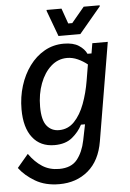

<svg xmlns="http://www.w3.org/2000/svg" viewBox="-68 -726 643 948"><g transform="rotate(-5 253.5 -252.0)"><path d="M187.5 179.2Q118.3 179.2 68.8 150Q19.2 120.8 -10 81.7L45 16.7Q74.2 58.3 110 81.2Q145.8 104.2 193.3 104.2Q253.3 104.2 282.5 67.9Q311.7 31.7 323.3 -25.8L339.2 -104.2H319.2Q300.8 -68.3 267.9 -41.7Q235 -15 180.8 -15Q110.8 -15 72.1 -64.6Q33.3 -114.2 33.3 -205Q33.3 -265.8 50.4 -320.8Q67.5 -375.8 98.8 -418.3Q130 -460.8 173.3 -485.4Q216.7 -510 269.2 -510Q315.8 -510 343.3 -492.1Q370.8 -474.2 381.7 -450H401.7L410 -500H486.7L405 -14.2Q389.2 80.8 330.8 130Q272.5 179.2 187.5 179.2ZM209.2 -86.7Q254.2 -86.7 285.4 -119.6Q316.7 -152.5 336.2 -205Q355.8 -257.5 365.8 -317.5L379.2 -397.5Q357.5 -415 331.7 -426.7Q305.8 -438.3 279.2 -438.3Q234.2 -438.3 199.6 -407.5Q165 -376.7 145.4 -324.6Q125.8 -272.5 125.8 -210Q125.8 -143.3 148.8 -115Q171.7 -86.7 209.2 -86.7ZM246.7 -550 199.2 -678.3V-683.3H273.3L300 -607.5H320L383.3 -683.3H462.5V-678.3L355 -550Z"/></g></svg>

Font: Familjen Grotesk
Style: Italic
Weight: 400
Italic angle: -9.46201°
Designer: Anders Wikstroem, Jonas Baeckman, Matilda Gysing, Kristian Moeller
Foundry: Familjen STHLM AB
Version: Version 2.000